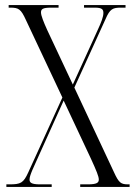

<svg xmlns="http://www.w3.org/2000/svg" viewBox="-20 -734 536 754"><path d="M5 0H183V-10H137C103 -10 96 -17 96 -29C96 -46 113 -79 133 -124L230 -339L337 -111C359 -63 368 -41 368 -29C368 -17 361 -10 325 -10H295V0H489V-10H484C455 -10 447 -15 427 -59L272 -390L394 -658C412 -700 423 -704 456 -704H473V-714H310V-704H352C381 -704 386 -697 386 -683C386 -668 378 -647 364 -617L266 -402L165 -617C151 -648 141 -673 141 -685C141 -698 147 -704 181 -704H210V-714H14V-704H20C53 -704 62 -699 82 -655L225 -351L91 -57C72 -15 61 -10 17 -10H5Z"/></svg>

Font: Noto Serif Display ExtraCondensed Light
Style: Regular
Weight: 300
Width: 2
Designer: Monotype Design Team
Foundry: Monotype Imaging Inc.
Version: Version 2.009